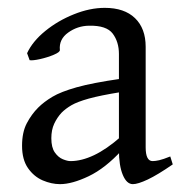

<svg xmlns="http://www.w3.org/2000/svg" viewBox="-20 -451 462 484"><path d="M415.5 -36.6Q377.4 -10.3 352.5 1.5Q327.6 13.2 314.9 13.2Q299.3 13.2 289.6 -10Q279.8 -33.2 279.8 -73.2V-314.9Q279.8 -345.2 264.2 -366.2Q248.5 -387.2 204.1 -386.2Q175.3 -385.7 151.9 -368.9Q128.4 -352.1 130.9 -325.2Q131.8 -319.8 115.7 -313Q99.6 -306.2 80.8 -302Q62 -297.9 54.7 -299.3L48.3 -316.9Q62 -346.7 94 -372.8Q126 -398.9 166.3 -415Q206.5 -431.2 244.1 -431.2Q293.5 -431.2 320.3 -405.3Q347.2 -379.4 347.2 -333V-79.6Q347.2 -44.9 364.7 -44.9Q371.6 -44.9 381.3 -47.1Q391.1 -49.3 409.2 -56.6ZM284.2 -218.8Q232.4 -210.4 203.6 -202.4Q174.8 -194.3 160.2 -185.8Q145.5 -177.2 135.3 -167Q124 -154.8 116.7 -139.2Q109.4 -123.5 109.4 -102.5Q109.4 -79.1 118.2 -66.7Q127 -54.2 138.4 -49.6Q149.9 -44.9 157.7 -44.9Q185.5 -44.9 217 -59.8Q248.5 -74.7 284.2 -106L287.6 -72.8Q245.6 -26.9 203.6 -6.8Q161.6 13.2 131.3 13.2Q109.9 13.2 87.6 3.7Q65.4 -5.9 50.5 -27.3Q35.6 -48.8 35.6 -83.5Q35.6 -117.7 47.6 -140.4Q59.6 -163.1 76.2 -179.7Q90.8 -194.3 112.1 -207Q133.3 -219.7 173.3 -231Q213.4 -242.2 284.2 -252.4Z"/></svg>

Font: Dai Banna SIL Light
Style: Regular
Weight: 300
Designer: Victor Gaultney
Foundry: SIL International
Version: Version 4.000